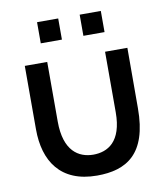

<svg xmlns="http://www.w3.org/2000/svg" viewBox="-84 -801 783 894"><g transform="rotate(-10 307.5 -354.0)"><path d="M303.5 21.5C442 21.5 544.5 -37 544.5 -254L545 -540H439.5V-253.5C439.5 -114.5 371 -77.5 302.5 -77.5C234 -78 166 -118.5 166 -258V-540H60V-240C60 -90 130.5 21.5 303.5 21.5ZM151.5 -630.5H251.5V-730.5H151.5ZM353 -630.5H453V-730.5H353Z"/></g></svg>

Font: Eudonet SemiBold
Style: Regular
Weight: 600
Designer: Mikhail Sharanda
Foundry: Mikhail Sharanda
Version: Version 4.503;Glyphs 3.1.2 (3151)